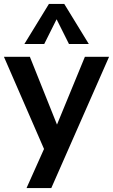

<svg xmlns="http://www.w3.org/2000/svg" viewBox="-24 -777 575 977"><path d="M408 -488H531L237 180H111L200 -19L-4 -488H128L266 -143ZM201 -553H100L225 -757H303L428 -553H327L264 -679Z"/></svg>

Font: wassup Sans
Style: Bold
Weight: 700
Version: Version 2.001